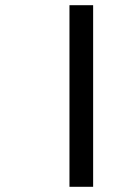

<svg xmlns="http://www.w3.org/2000/svg" viewBox="-20 -718 491 738"><path d="M247 -698H338V0H247Z"/></svg>

Font: IBM Plex Sans Devanagari Text
Style: Regular
Weight: 450
Designer: Mike Abbink, Paul van der Laan, Pieter van Rosmalen, Erin McLaughlin
Foundry: Bold Monday
Version: Version 1.1